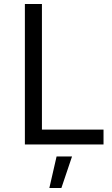

<svg xmlns="http://www.w3.org/2000/svg" viewBox="-20 -720 560 957"><path d="M104 -700V0H496V-74H189V-700ZM262 60 226 217H286L339 60Z"/></svg>

Font: Juman Normal
Style: Regular
Weight: 300
Designer: Bandar Raffah (Arabic) Julieta Ulanovsky (Latin)
Foundry: Caramella
Version: Version 5.022;PS 005.022;hotconv 1.0.88;makeotf.lib2.5.64775